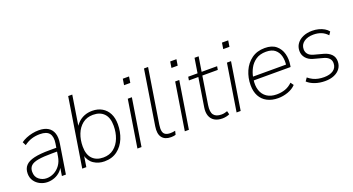

<svg xmlns="http://www.w3.org/2000/svg" viewBox="-48 -1275 3406 1854"><g transform="rotate(-20 1655.5 -348.5)"><path d="M205 8Q165 8 129 -9.5Q93 -27 71 -59Q49 -91 49 -134Q49 -185 77.5 -216Q106 -247 167 -261Q228 -275 324 -275H405L399 -238H340Q247 -238 194 -228.5Q141 -219 118.5 -196.5Q96 -174 96 -136Q96 -84 130.5 -57Q165 -30 208 -30Q248 -30 284.5 -49Q321 -68 347 -104Q373 -140 381 -191L401 -315Q412 -383 385.5 -418Q359 -453 289 -453Q243 -453 203.5 -440.5Q164 -428 126 -400L108 -436Q131 -453 161 -465.5Q191 -478 224.5 -485Q258 -492 291 -492Q350 -492 386.5 -469.5Q423 -447 437 -404.5Q451 -362 441 -302L393 0H352L370 -116H380Q367 -74 339.5 -46.5Q312 -19 276.5 -5.5Q241 8 205 8Z M789 8Q728 8 680 -23.5Q632 -55 615 -122H622L603 0H561L673 -705H715L662 -371H650Q667 -408 694.5 -435Q722 -462 759 -477Q796 -492 841 -492Q898 -492 941 -467Q984 -442 1007.5 -396Q1031 -350 1031 -286Q1031 -208 1003.5 -141Q976 -74 922 -33Q868 8 789 8ZM791 -31Q855 -31 899 -66Q943 -101 965.5 -159Q988 -217 988 -286Q988 -369 947.5 -411Q907 -453 835 -453Q771 -453 727 -418Q683 -383 660.5 -325.5Q638 -268 638 -198Q638 -116 678.5 -73.5Q719 -31 791 -31Z M1216 -619 1226 -682H1290L1280 -619ZM1128 0 1205 -484H1247L1170 0Z M1471 8Q1409 8 1380 -30Q1351 -68 1363 -143L1452 -705H1494L1405 -143Q1399 -103 1404.5 -78Q1410 -53 1429 -42Q1448 -31 1479 -31Q1492 -31 1504 -32.5Q1516 -34 1529 -37L1520 1Q1509 5 1495.5 6.5Q1482 8 1471 8Z M1703 -619 1713 -682H1777L1767 -619ZM1615 0 1692 -484H1734L1657 0Z M2001 8Q1952 8 1920 -11.5Q1888 -31 1875 -67Q1862 -103 1870 -153L1917 -448H1820L1826 -484H1922L1946 -635H1988L1964 -484H2123L2117 -448H1958L1913 -162Q1902 -92 1925.5 -61.5Q1949 -31 2004 -31Q2023 -31 2038.5 -35Q2054 -39 2065 -43L2074 -8Q2064 -2 2042.5 3Q2021 8 2001 8Z M2235 -619 2245 -682H2309L2299 -619ZM2147 0 2224 -484H2266L2189 0Z M2574 8Q2509 8 2461.5 -17Q2414 -42 2389 -88.5Q2364 -135 2364 -200Q2364 -277 2393 -343.5Q2422 -410 2478 -451Q2534 -492 2614 -492Q2687 -492 2729 -457Q2771 -422 2785.5 -367Q2800 -312 2790 -252L2787 -234H2393L2399 -271H2771L2752 -259Q2760 -313 2748.5 -357Q2737 -401 2704.5 -427.5Q2672 -454 2613 -454Q2550 -454 2508.5 -425.5Q2467 -397 2444 -353.5Q2421 -310 2413 -264L2410 -246Q2400 -182 2416 -133.5Q2432 -85 2472 -58Q2512 -31 2572 -31Q2620 -31 2660 -45Q2700 -59 2734 -92L2756 -61Q2724 -27 2674 -9.5Q2624 8 2574 8Z M3056 8Q3000 8 2952.5 -8.5Q2905 -25 2876 -53L2899 -86Q2923 -66 2948 -54Q2973 -42 3000.5 -36.5Q3028 -31 3059 -31Q3119 -31 3154.5 -56Q3190 -81 3190 -128Q3190 -158 3170.5 -178Q3151 -198 3116 -207L3019 -233Q2974 -245 2947 -276Q2920 -307 2920 -350Q2920 -392 2943 -424Q2966 -456 3007 -474Q3048 -492 3101 -492Q3135 -492 3166.5 -484Q3198 -476 3223.5 -461Q3249 -446 3264 -426L3243 -394Q3216 -424 3180.5 -438.5Q3145 -453 3100 -453Q3039 -453 3001.5 -425.5Q2964 -398 2964 -351Q2964 -322 2981.5 -301Q2999 -280 3035 -270L3132 -244Q3179 -231 3206.5 -203Q3234 -175 3234 -131Q3234 -88 3211.5 -57Q3189 -26 3149 -9Q3109 8 3056 8Z"/></g></svg>

Font: Nunito Sans 12pt ExtraLight
Style: Italic
Weight: 200
Italic angle: -9°
Designer: Vernon Adams
Foundry: Vernon Adams
Version: Version 3.101;gftools[0.9.27]